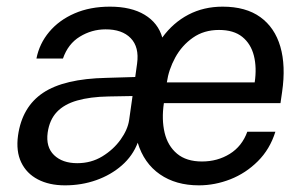

<svg xmlns="http://www.w3.org/2000/svg" viewBox="-20 -547 918 577"><path d="M175.3 10Q127.8 10 93.7 -7.9Q59.7 -25.7 43.7 -59.2Q27.7 -92.6 34.2 -139.9Q46.4 -225.9 109.5 -268.1Q172.6 -310.3 299.5 -313L386.4 -315.6L392 -356Q398.8 -405.6 372.8 -432.3Q346.9 -459.1 296.7 -458.8Q255.4 -458.6 220 -436.9Q184.5 -415.3 169.2 -371.1H89.5Q98.3 -416 128 -451.3Q157.6 -486.6 204.2 -506.8Q250.8 -527 310.4 -527Q374.3 -527 414.8 -502.5Q455.3 -477.9 467.7 -434.2Q500.2 -478.9 546.3 -503Q592.4 -527 649 -527Q718.8 -527 762.3 -495.6Q805.8 -464.2 822.5 -406.8Q839.2 -349.3 827.8 -270.8L822.9 -237H472.5Q465.3 -187.9 474.7 -148.2Q484.1 -108.6 512.1 -85.1Q540 -61.7 587 -61.7Q633.5 -61.7 670.4 -84.5Q707.3 -107.3 723.2 -151.1H807.6Q791.1 -98.5 754.9 -62.5Q718.8 -26.5 672.3 -8.2Q625.8 10 577.8 10Q508.3 10 460.5 -23.2Q412.6 -56.4 393.9 -118.1Q379 -78.8 346.2 -50Q313.3 -21.2 269.2 -5.6Q225.1 10 175.3 10ZM212.2 -56.6Q253.9 -56.6 287.4 -77Q320.8 -97.4 342.3 -127.3Q363.7 -157.2 368 -185.8L378.3 -258.4L306.1 -257.1Q250.8 -256.1 211.8 -244.9Q172.9 -233.8 150.8 -210.4Q128.8 -187 123.3 -148.8Q117.3 -105.3 142.4 -80.9Q167.6 -56.6 212.2 -56.6ZM481.4 -299.4H745.4Q752 -343.8 743 -379.6Q733.9 -415.4 708.1 -436.2Q682.3 -457 638.2 -457Q592.8 -457 559.7 -433.7Q526.6 -410.5 506.7 -374.2Q486.9 -337.9 481.4 -299.4Z"/></svg>

Font: Public Sans Thin
Style: Italic
Weight: 100
Italic angle: -8°
Designer: The Public Sans project authors (U.S. Web Design System). Libre Franklin designed by Pablo Impallari and Rodrigo Fuenzal
Version: Version 2.000